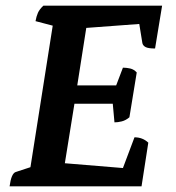

<svg xmlns="http://www.w3.org/2000/svg" viewBox="-20 -661 626 681"><path d="M14 0Q20 -46 36 -51L88 -68L167 -570L106 -586Q109 -603 114.5 -615.5Q120 -628 134 -641H555L530 -489Q506 -489 496.5 -494Q487 -499 485 -508L474 -576L286 -562L254 -358H392L416 -421Q429 -421 442 -418Q455 -415 465 -404L439 -245Q426 -234 412 -230.5Q398 -227 386 -227L380 -293H244L210 -82L416 -65L457 -174Q486 -174 506 -155L482 0Z"/></svg>

Font: Petrona
Style: Bold Italic
Weight: 700
Italic angle: -9°
Designer: Ringo R. Seeber
Foundry: Ringo R. Seeber
Version: Version 2.001; ttfautohint (v1.8.3)